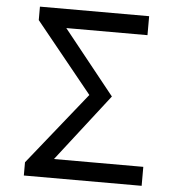

<svg xmlns="http://www.w3.org/2000/svg" viewBox="-54 -817 807 867"><g transform="rotate(5 350.0 -383.0)"><path d="M86 -60V0H620V-86H215L451 -390L219 -680H587V-766H92V-705L349 -388Z"/></g></svg>

Font: Kawkab Mono Light
Style: Bold
Weight: 400
Monospace: yes
Designer: Abdullah Arif
Foundry: Abdullah Arif
Version: Version 1.000;PS 000.500;hotconv 1.0.88;makeotf.lib2.5.64775